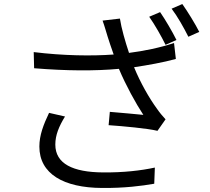

<svg xmlns="http://www.w3.org/2000/svg" viewBox="-20 -882 1040 951"><path d="M773 -822 719 -799C746 -761 780 -701 800 -660L854 -684C834 -725 798 -786 773 -822ZM883 -862 830 -839C859 -801 891 -744 913 -700L967 -724C948 -762 910 -824 883 -862ZM513 -701C520 -679 530 -648 543 -612C434 -604 294 -606 147 -624L149 -544C307 -531 450 -530 569 -541C604 -458 652 -371 690 -313C654 -317 580 -323 524 -328L518 -262C590 -257 711 -246 760 -234L800 -291C785 -307 770 -325 757 -344C719 -396 675 -473 644 -549C711 -559 790 -573 851 -590L842 -669C774 -646 691 -629 619 -620C600 -677 581 -743 574 -790L488 -780C498 -753 506 -723 513 -701ZM302 -305 223 -323C195 -264 175 -212 175 -156C175 -21 295 48 485 49C597 50 681 39 744 28L747 -52C678 -37 591 -27 490 -28C341 -29 254 -71 254 -166C254 -213 272 -256 302 -305Z"/></svg>

Font: Source Han Sans HK
Style: Regular
Weight: 400
Designer: Ryoko NISHIZUKA 西塚涼子 (kana, bopomofo & ideographs); Paul D. Hunt (Latin, Greek & Cyrillic); Sandoll Communications 산돌커뮤니
Foundry: Adobe
Version: Version 2.000;hotconv 1.0.107;makeotfexe 2.5.65593